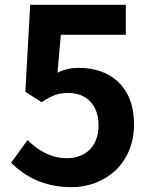

<svg xmlns="http://www.w3.org/2000/svg" viewBox="-20 -761 630 795"><path d="M277 14C412 14 535 -81 535 -246C535 -407 432 -480 307 -480C273 -480 247 -474 218 -460L232 -617H501V-741H105L85 -381L152 -338C196 -366 220 -376 263 -376C337 -376 388 -328 388 -242C388 -155 334 -106 257 -106C189 -106 136 -140 94 -181L26 -87C82 -32 159 14 277 14Z"/></svg>

Font: Source Han Sans KR
Style: Bold
Weight: 700
Designer: Ryoko NISHIZUKA 西塚涼子 (kana, bopomofo & ideographs); Paul D. Hunt (Latin, Greek & Cyrillic); Sandoll Communications 산돌커뮤니
Foundry: Adobe
Version: Version 2.004;hotconv 1.0.118;makeotfexe 2.5.65603